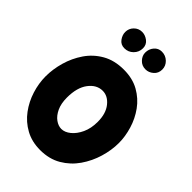

<svg xmlns="http://www.w3.org/2000/svg" viewBox="-253 -894 1072 1072"><g transform="rotate(45 283.0 -358.0)"><path d="M289.1 -572.3Q358.4 -572.3 409.2 -543.7Q460 -515.1 493.2 -469Q526.4 -422.9 542.7 -368.4Q559.1 -314 559.1 -262.7Q559.1 -206.5 541.5 -147.2Q523.9 -87.9 488.8 -37.1Q453.6 13.7 400.4 44.9Q347.2 76.2 275.9 76.2Q210 76.2 159.4 48.3Q108.9 20.5 75 -25.4Q41 -71.3 23.7 -126.7Q6.3 -182.1 6.3 -237.3Q6.3 -293 22.9 -351.6Q39.6 -410.2 73.7 -460.4Q107.9 -510.7 161.6 -541.5Q215.3 -572.3 289.1 -572.3ZM289.1 -405.3Q241.7 -405.3 208 -360.8Q174.3 -316.4 174.3 -237.3Q174.3 -189.9 189.7 -157.2Q205.1 -124.5 228.5 -107.7Q252 -90.8 275.9 -90.8Q302.7 -90.8 329.6 -112.5Q356.4 -134.3 374.3 -172.9Q392.1 -211.4 392.1 -262.7Q392.1 -328.1 361.1 -366.7Q330.1 -405.3 289.1 -405.3ZM440.4 -724.1Q440.4 -694.3 419.4 -676.3Q398.4 -658.2 373 -658.2Q343.8 -658.2 324.7 -678.7Q305.7 -699.2 305.7 -723.6Q305.7 -752 323.2 -772.7Q340.8 -793.5 368.2 -793.5Q397.9 -793.5 419.2 -773.2Q440.4 -752.9 440.4 -724.1ZM280.3 -731.9Q280.3 -701.2 258.8 -679.7Q237.3 -658.2 206.5 -658.2Q177.7 -658.2 161.6 -680.4Q145.5 -702.6 145.5 -726.1Q145.5 -753.9 165 -773.7Q184.6 -793.5 212.4 -793.5Q236.8 -793.5 258.5 -777.1Q280.3 -760.7 280.3 -731.9Z"/></g></svg>

Font: Mikhak Black
Style: Regular
Weight: 900
Designer: Amin Abedi
Version: Version 3.3